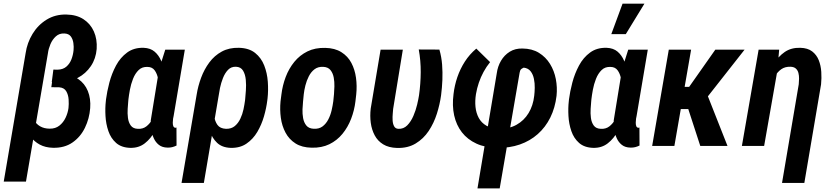

<svg xmlns="http://www.w3.org/2000/svg" viewBox="-41 -801 4574 1054"><path d="M251 -394.5 298.3 -394Q352.1 -392.1 388.2 -367.4Q424.3 -342.8 441.2 -301.3Q458 -259.8 454.1 -207.5Q449.7 -149.9 425.3 -99.6Q400.9 -49.3 356.9 -18.8Q313 11.7 250 10.3Q208 9.3 177.2 -7.3Q146.5 -23.9 126.5 -51.5Q106.4 -79.1 97.4 -114.5Q88.4 -149.9 90.8 -188L136.2 -197.3Q134.3 -167 145.3 -144Q156.2 -121.1 178.7 -107.9Q201.2 -94.7 231.9 -94.7Q263.2 -94.2 284.9 -111.3Q306.6 -128.4 319.1 -154.8Q331.5 -181.2 335 -208Q337.4 -229 335.7 -254.9Q334 -280.8 322.5 -300.3Q311 -319.8 283.7 -321.8L240.7 -322.3ZM323.7 -721.2Q379.4 -720.2 417.5 -695.3Q455.6 -670.4 474.4 -628.2Q493.2 -585.9 489.7 -532.2Q485.4 -479 457.8 -438Q430.2 -397 386.2 -373.8Q342.3 -350.6 290 -350.1L243.2 -350.6L252 -418.9L275.9 -418.5Q305.2 -419.4 323.5 -435.3Q341.8 -451.2 351.1 -475.3Q360.4 -499.5 362.8 -525.4Q364.7 -543.5 361.8 -564.7Q358.9 -585.9 347.7 -601.1Q336.4 -616.2 312.5 -617.2Q284.7 -618.7 265.6 -601.3Q246.6 -584 235.8 -558.3Q225.1 -532.7 222.2 -509.3L101.6 195.8H-20.5L99.6 -508.8Q107.9 -565.9 137.7 -615Q167.5 -664.1 215.3 -693.4Q263.2 -722.7 323.7 -721.2Z M540 -245.6 541 -255.9Q546.4 -297.9 559.3 -347.4Q572.3 -397 595.9 -441.2Q619.6 -485.4 657 -512.7Q694.3 -540 747.6 -538.6Q784.7 -537.1 807.6 -517.6Q830.6 -498 843.5 -467.5Q856.4 -437 861.8 -401.4Q867.2 -365.7 867.4 -331.3Q867.7 -296.9 865.7 -271.5L863.3 -248.5Q856.9 -211.9 844 -167Q831.1 -122.1 809.1 -81.1Q787.1 -40 753.9 -14.2Q720.7 11.7 674.3 10.7Q625.5 9.3 596.4 -16.4Q567.4 -42 554 -81.3Q540.5 -120.6 538.1 -164.3Q535.6 -208 540 -245.6ZM664.1 -256.3 663.1 -246.1Q661.6 -228.5 659.9 -203.6Q658.2 -178.7 661.4 -153.8Q664.6 -128.9 677 -111.8Q689.5 -94.7 715.8 -93.8Q743.2 -92.3 762.5 -107.2Q781.7 -122.1 794.7 -145.3Q807.6 -168.5 815.4 -194.3Q823.2 -220.2 827.6 -241.2L831.1 -274.4Q832 -291.5 831.8 -317.6Q831.5 -343.8 826.4 -370.1Q821.3 -396.5 808.1 -414.8Q794.9 -433.1 770 -433.6Q739.7 -435.5 720.2 -416.5Q700.7 -397.5 689.2 -368.2Q677.7 -338.9 672.1 -308.3Q666.5 -277.8 664.1 -256.3ZM866.2 -528.3H973.6L912.1 -164.1Q910.6 -159.7 909.2 -149.7Q907.7 -139.6 907.5 -128.4Q907.2 -117.2 910.2 -108.9Q913.1 -100.6 921.4 -99.6Q922.9 -99.1 924.3 -99.9Q925.8 -100.6 927.7 -101.1L928.2 -2Q916 3.9 904.1 6.8Q892.1 9.8 878.4 9.3Q849.6 8.8 831.3 -5.6Q813 -20 803 -42.5Q793 -64.9 789.3 -90.8Q785.6 -116.7 786.6 -140.1L832.5 -421.9Z M955.6 203.1 1038.6 -281.7Q1045.9 -328.1 1063 -374.3Q1080.1 -420.4 1108.2 -458.3Q1136.2 -496.1 1176.8 -518.1Q1217.3 -540 1271 -538.6Q1326.2 -537.1 1359.6 -510.3Q1393.1 -483.4 1409.4 -441.7Q1425.8 -399.9 1429.2 -352.1Q1432.6 -304.2 1427.7 -260.3L1426.3 -249.5Q1421.4 -208.5 1408.2 -162.6Q1395 -116.7 1371.6 -76.9Q1348.1 -37.1 1312 -12.5Q1275.9 12.2 1224.6 10.7Q1177.7 8.8 1150.6 -17.1Q1123.5 -43 1110.6 -82.3Q1097.7 -121.6 1093.8 -164.6Q1089.8 -207.5 1089.8 -242.7Q1096.7 -238.8 1103.5 -234.4Q1110.4 -230 1117.4 -225.8Q1124.5 -221.7 1131.8 -217.8Q1131.3 -193.4 1134.8 -164.6Q1138.2 -135.7 1152.6 -115.5Q1167 -95.2 1199.7 -93.8Q1229 -93.3 1247.8 -108.9Q1266.6 -124.5 1278.3 -149.2Q1290 -173.8 1295.7 -200.9Q1301.3 -228 1304.2 -250L1305.2 -260.3Q1306.6 -276.4 1308.8 -304.9Q1311 -333.5 1308.3 -362.8Q1305.7 -392.1 1293.5 -412.8Q1281.2 -433.6 1254.4 -434.6Q1228 -435.5 1210.9 -417.7Q1193.8 -399.9 1183.1 -372.8Q1172.4 -345.7 1166.7 -318.1Q1161.1 -290.5 1158.7 -272L1078.1 203.1Z M1499 -244.6 1503.9 -282.7Q1509.8 -332 1527.3 -378.4Q1544.9 -424.8 1574.7 -461.4Q1604.5 -498 1646.7 -518.8Q1689 -539.6 1744.6 -538.1Q1797.4 -537.1 1833 -514.6Q1868.7 -492.2 1887.9 -455.6Q1907.2 -418.9 1913.3 -374Q1919.4 -329.1 1914.6 -283.2L1910.2 -244.6Q1904.3 -195.3 1886.5 -148.9Q1868.7 -102.5 1838.9 -66.2Q1809.1 -29.8 1767.1 -9.3Q1725.1 11.2 1669.9 9.8Q1616.2 8.8 1581.1 -13.7Q1545.9 -36.1 1526.4 -72.8Q1506.8 -109.4 1500.7 -154.1Q1494.6 -198.7 1499 -244.6ZM1626.5 -283.2 1622.6 -243.7Q1620.6 -225.6 1619.6 -200.9Q1618.7 -176.3 1623 -152.3Q1627.4 -128.4 1640.6 -112.1Q1653.8 -95.7 1680.2 -94.2Q1710 -92.3 1729.5 -106.9Q1749 -121.6 1761.2 -145.3Q1773.4 -168.9 1779.5 -195.6Q1785.6 -222.2 1788.6 -245.1L1792.5 -284.2Q1793.9 -301.8 1794.7 -326.7Q1795.4 -351.6 1791 -375.5Q1786.6 -399.4 1773.4 -416Q1760.3 -432.6 1733.9 -434.1Q1705.1 -435.5 1685.8 -420.9Q1666.5 -406.2 1654.3 -382.3Q1642.1 -358.4 1635.5 -332Q1628.9 -305.7 1626.5 -283.2Z M2048.3 -528.3H2170.4L2117.2 -203.1Q2116.7 -193.8 2115 -176.5Q2113.3 -159.2 2114.3 -140.4Q2115.2 -121.6 2122.3 -108.2Q2129.4 -94.7 2145.5 -93.8Q2174.3 -92.3 2194.6 -112.8Q2214.8 -133.3 2228.3 -164.6Q2241.7 -195.8 2249 -227.1Q2256.3 -258.3 2259.3 -278.3Q2268.1 -340.8 2268.6 -404.3Q2269 -467.8 2257.8 -529.3L2371.1 -528.8Q2382.8 -488.3 2386 -446.3Q2389.2 -404.3 2387.5 -362.1Q2385.7 -319.8 2380.4 -278.3Q2373.5 -228 2357.2 -176.5Q2340.8 -125 2312.3 -82Q2283.7 -39.1 2240.7 -13.2Q2197.8 12.7 2138.7 11.2Q2092.3 9.8 2062.3 -8.8Q2032.2 -27.3 2015.9 -58.1Q1999.5 -88.9 1994.4 -126.7Q1989.3 -164.6 1994.1 -205.1Z M2580.1 233.4 2686 -398.4Q2690.9 -436 2709.2 -467.3Q2727.5 -498.5 2757.3 -517.1Q2787.1 -535.6 2827.1 -534.7Q2879.9 -534.2 2917.5 -511Q2955.1 -487.8 2978.3 -450.2Q3001.5 -412.6 3010.3 -366.9Q3019 -321.3 3014.2 -274.9Q3006.3 -209 2980 -155.8Q2953.6 -102.5 2911.1 -64.9Q2868.7 -27.3 2812.7 -7.8Q2756.8 11.7 2689.5 10.7Q2623 9.8 2574.2 -12.7Q2525.4 -35.2 2494.6 -74.7Q2463.9 -114.3 2452.1 -167.7Q2440.4 -221.2 2448.7 -284.7Q2454.1 -332 2469.7 -377.7Q2485.4 -423.3 2511 -463.1Q2536.6 -502.9 2573.7 -534.2L2649.4 -460Q2628.9 -434.6 2613.5 -406.2Q2598.1 -377.9 2587.6 -346.9Q2577.1 -315.9 2571.8 -284.2Q2565.9 -247.6 2569.3 -213.9Q2572.8 -180.2 2587.2 -153.6Q2601.6 -127 2628.9 -111.1Q2656.2 -95.2 2697.3 -94.2Q2752.9 -92.8 2794.4 -116Q2835.9 -139.2 2860.8 -180.4Q2885.7 -221.7 2891.6 -274.9Q2894 -293.9 2894.5 -318.8Q2895 -343.8 2890.1 -367.9Q2885.3 -392.1 2872.1 -409.4Q2858.9 -426.8 2834 -429.7Q2822.3 -424.3 2818.1 -419.7Q2814 -415 2811.5 -401.9L2702.1 233.4Z M3081.5 -245.6 3082.5 -255.9Q3087.9 -297.9 3100.8 -347.4Q3113.8 -397 3137.5 -441.2Q3161.1 -485.4 3198.5 -512.7Q3235.8 -540 3289.1 -538.6Q3326.2 -537.1 3349.1 -517.6Q3372.1 -498 3385 -467.5Q3397.9 -437 3403.3 -401.4Q3408.7 -365.7 3408.9 -331.3Q3409.2 -296.9 3407.2 -271.5L3404.8 -248.5Q3398.4 -211.9 3385.5 -167Q3372.6 -122.1 3350.6 -81.1Q3328.6 -40 3295.4 -14.2Q3262.2 11.7 3215.8 10.7Q3167 9.3 3137.9 -16.4Q3108.9 -42 3095.5 -81.3Q3082 -120.6 3079.6 -164.3Q3077.1 -208 3081.5 -245.6ZM3205.6 -256.3 3204.6 -246.1Q3203.1 -228.5 3201.4 -203.6Q3199.7 -178.7 3202.9 -153.8Q3206.1 -128.9 3218.5 -111.8Q3231 -94.7 3257.3 -93.8Q3284.7 -92.3 3304 -107.2Q3323.2 -122.1 3336.2 -145.3Q3349.1 -168.5 3356.9 -194.3Q3364.7 -220.2 3369.1 -241.2L3372.6 -274.4Q3373.5 -291.5 3373.3 -317.6Q3373 -343.8 3367.9 -370.1Q3362.8 -396.5 3349.6 -414.8Q3336.4 -433.1 3311.5 -433.6Q3281.2 -435.5 3261.7 -416.5Q3242.2 -397.5 3230.7 -368.2Q3219.2 -338.9 3213.6 -308.3Q3208 -277.8 3205.6 -256.3ZM3407.7 -528.3H3515.1L3453.6 -164.1Q3452.1 -159.7 3450.7 -149.7Q3449.2 -139.6 3449 -128.4Q3448.7 -117.2 3451.7 -108.9Q3454.6 -100.6 3462.9 -99.6Q3464.4 -99.1 3465.8 -99.9Q3467.3 -100.6 3469.2 -101.1L3469.7 -2Q3457.5 3.9 3445.6 6.8Q3433.6 9.8 3419.9 9.3Q3391.1 8.8 3372.8 -5.6Q3354.5 -20 3344.5 -42.5Q3334.5 -64.9 3330.8 -90.8Q3327.1 -116.7 3328.1 -140.1L3374 -421.9ZM3314.9 -613.8 3376.5 -780.8H3496.6L3394.5 -613.8Z M3752.9 -528.3 3661.1 0H3539.1L3630.4 -528.3ZM4046.4 -528.3 3790 -202.1H3672.4L3677.2 -324.2H3742.2L3885.7 -528.3ZM3803.2 0 3728.5 -229.5 3836.4 -294.4 3952.6 0Z M4225.6 -408.7 4153.8 0H4031.7L4123.5 -528.3H4236.3ZM4178.7 -282.2 4152.3 -281.2Q4157.2 -320.8 4170.7 -366Q4184.1 -411.1 4207.5 -450.9Q4231 -490.7 4266.6 -515.4Q4302.2 -540 4352.1 -538.6Q4393.1 -537.6 4417.5 -518.8Q4441.9 -500 4453.6 -470.5Q4465.3 -440.9 4467.5 -406.2Q4469.7 -371.6 4466.3 -337.9L4374.5 203.1H4252L4343.8 -338.4Q4345.2 -353 4345.5 -369.4Q4345.7 -385.7 4342 -400.4Q4338.4 -415 4327.9 -424.6Q4317.4 -434.1 4297.9 -434.6Q4268.6 -435.5 4247.8 -420.9Q4227.1 -406.2 4213.1 -382.3Q4199.2 -358.4 4191.4 -331.8Q4183.6 -305.2 4178.7 -282.2Z"/></svg>

Font: Roboto Condensed SemiBold
Style: Italic
Weight: 600
Italic angle: -12°
Designer: Christian Robertson
Foundry: Google
Version: Version 3.008; 2023